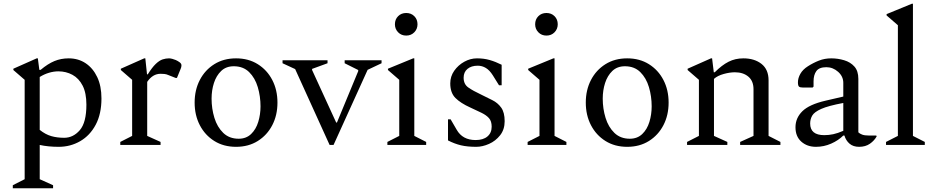

<svg xmlns="http://www.w3.org/2000/svg" viewBox="-20 -770 4977 1020"><path d="M48 230V214L111 182V-346L51 -398V-405L175 -460H181L189 -399H196Q234 -431 269 -445.5Q304 -460 345 -460Q396 -460 435 -434Q474 -408 496.5 -360.5Q519 -313 519 -247Q519 -165 488.5 -107.5Q458 -50 406 -20Q354 10 292 10Q236 10 191 0V182L262 214V230ZM290 -391Q266 -391 240.5 -383.5Q215 -376 191 -361V-80Q221 -56 252 -47Q283 -38 321 -38Q369 -38 404 -78.5Q439 -119 439 -214Q439 -276 419 -315Q399 -354 365 -372.5Q331 -391 290 -391Z M619 0V-16L682 -48V-346L622 -398V-405L746 -460H752L761 -375H765Q788 -412 807.5 -430.5Q827 -449 844 -454.5Q861 -460 878 -460Q886 -460 896.5 -457Q907 -454 914 -451Q925 -446 934.5 -439Q944 -432 944 -423Q944 -414 940 -405L920 -356H913L875 -371Q864 -376 853.5 -377Q843 -378 833 -378Q791 -378 762 -335V-48L833 -16V0Z M1234 10Q1168 10 1118.5 -21Q1069 -52 1041.5 -105Q1014 -158 1014 -225Q1014 -292 1041.5 -345Q1069 -398 1118.5 -429Q1168 -460 1234 -460Q1300 -460 1349.5 -429Q1399 -398 1426.5 -345Q1454 -292 1454 -225Q1454 -158 1426.5 -105Q1399 -52 1349.5 -21Q1300 10 1234 10ZM1248 -33Q1288 -33 1314 -58Q1340 -83 1352 -122.5Q1364 -162 1364 -205Q1364 -258 1349.5 -307Q1335 -356 1303.5 -387Q1272 -418 1222 -418Q1181 -418 1155 -393Q1129 -368 1116.5 -329Q1104 -290 1104 -246Q1104 -193 1119 -144Q1134 -95 1166 -64Q1198 -33 1248 -33Z M1731 0 1548 -403 1481 -434V-450H1720V-434L1638 -404V-398L1766 -119H1770L1883 -392V-398L1811 -434V-450H2007V-434L1933 -399L1752 0Z M2138 -581Q2112 -581 2095 -598.5Q2078 -616 2078 -641Q2078 -667 2095 -684Q2112 -701 2138 -701Q2164 -701 2181 -684Q2198 -667 2198 -641Q2198 -616 2181 -598.5Q2164 -581 2138 -581ZM2038 0V-16L2101 -48V-346L2041 -398V-405L2175 -460H2181V-48L2244 -16V0Z M2510 10Q2463 10 2429 2Q2395 -6 2360 -24V-136H2374L2406 -81Q2437 -26 2507 -26Q2547 -26 2569.5 -45Q2592 -64 2592 -97Q2592 -126 2578 -142Q2564 -158 2538.5 -170.5Q2513 -183 2478 -199Q2427 -222 2399.5 -249.5Q2372 -277 2372 -327Q2372 -364 2393 -394Q2414 -424 2446.5 -442Q2479 -460 2514 -460Q2551 -460 2582 -451Q2613 -442 2645 -426V-317H2631L2598 -370Q2581 -397 2561 -409Q2541 -421 2518 -421Q2484 -421 2463.5 -404Q2443 -387 2443 -357Q2443 -323 2467.5 -305.5Q2492 -288 2539 -266Q2567 -252 2595.5 -238Q2624 -224 2642.5 -198.5Q2661 -173 2661 -126Q2661 -82 2637 -51.5Q2613 -21 2578 -5.5Q2543 10 2510 10Z M2883 -581Q2857 -581 2840 -598.5Q2823 -616 2823 -641Q2823 -667 2840 -684Q2857 -701 2883 -701Q2909 -701 2926 -684Q2943 -667 2943 -641Q2943 -616 2926 -598.5Q2909 -581 2883 -581ZM2783 0V-16L2846 -48V-346L2786 -398V-405L2920 -460H2926V-48L2989 -16V0Z M3312 10Q3246 10 3196.5 -21Q3147 -52 3119.5 -105Q3092 -158 3092 -225Q3092 -292 3119.5 -345Q3147 -398 3196.5 -429Q3246 -460 3312 -460Q3378 -460 3427.5 -429Q3477 -398 3504.5 -345Q3532 -292 3532 -225Q3532 -158 3504.5 -105Q3477 -52 3427.5 -21Q3378 10 3312 10ZM3326 -33Q3366 -33 3392 -58Q3418 -83 3430 -122.5Q3442 -162 3442 -205Q3442 -258 3427.5 -307Q3413 -356 3381.5 -387Q3350 -418 3300 -418Q3259 -418 3233 -393Q3207 -368 3194.5 -329Q3182 -290 3182 -246Q3182 -193 3197 -144Q3212 -95 3244 -64Q3276 -33 3326 -33Z M3630 0V-16L3693 -48V-346L3633 -398V-405L3757 -460H3763L3772 -386H3777Q3815 -424 3850.5 -442Q3886 -460 3929 -460Q3988 -460 4025.5 -430.5Q4063 -401 4063 -343V-48L4126 -16V0H3912V-16L3983 -48V-296Q3983 -340 3955.5 -363Q3928 -386 3884 -386Q3857 -386 3824.5 -377Q3792 -368 3773 -351V-48L3844 -16V0Z M4315 10Q4268 10 4237 -17.5Q4206 -45 4206 -94Q4206 -143 4242.5 -179Q4279 -215 4365 -235L4460 -257V-330Q4460 -364 4432.5 -388.5Q4405 -413 4370 -413Q4332 -413 4317 -392.5Q4302 -372 4302 -338V-310L4297 -305H4245Q4230 -305 4224.5 -310Q4219 -315 4219 -333Q4219 -355 4232 -378Q4245 -401 4272 -418Q4300 -436 4330.5 -448Q4361 -460 4396 -460Q4431 -460 4464.5 -450Q4498 -440 4519 -416.5Q4540 -393 4540 -351V-67Q4547 -60 4560 -55Q4573 -50 4596 -50H4634L4637 -48V-45Q4625 -23 4601.5 -6.5Q4578 10 4544 10Q4513 10 4493.5 -6.5Q4474 -23 4466 -50H4460Q4434 -24 4395.5 -7Q4357 10 4315 10ZM4284 -114Q4284 -52 4359 -52Q4383 -52 4406.5 -57Q4430 -62 4460 -75V-223Q4380 -208 4343 -191.5Q4306 -175 4295 -156Q4284 -137 4284 -114Z M4687 0V-16L4750 -48V-636L4690 -688V-695L4824 -750H4830V-48L4893 -16V0Z"/></svg>

Font: Spectral
Style: Regular
Weight: 400
Designer: Jean-Baptiste Levee
Foundry: Production Type
Version: Version 2.001